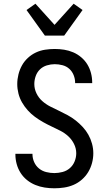

<svg xmlns="http://www.w3.org/2000/svg" viewBox="-20 -1007 588 1035"><path d="M273 8Q247 8 221 4Q195 0 170.5 -10Q146 -20 125.5 -36.5Q105 -53 91 -75Q77 -97 70 -122.5Q63 -148 63 -174V-178H155V-176Q155 -154 164 -133.5Q173 -113 190 -99Q207 -85 229 -79.5Q251 -74 273 -74Q295 -74 317.5 -80Q340 -86 357 -101Q374 -116 382.5 -137.5Q391 -159 391 -181Q391 -207 379 -231Q367 -255 348 -272.5Q329 -290 305.5 -302Q282 -314 258.5 -325Q235 -336 212 -349Q189 -362 168 -377.5Q147 -393 129.5 -412.5Q112 -432 99 -454.5Q86 -477 79.5 -502.5Q73 -528 73 -554Q73 -580 79.5 -606Q86 -632 98.5 -654.5Q111 -677 130.5 -695Q150 -713 173.5 -724Q197 -735 223 -739Q249 -743 275 -743Q301 -743 326 -739Q351 -735 374.5 -725Q398 -715 418 -698Q438 -681 451 -659.5Q464 -638 470.5 -613Q477 -588 477 -562V-559H385V-561Q385 -582 377 -602Q369 -622 353.5 -636Q338 -650 317 -655.5Q296 -661 275 -661Q254 -661 232.5 -654.5Q211 -648 195.5 -633Q180 -618 172.5 -597Q165 -576 165 -554Q165 -528 176.5 -504Q188 -480 207.5 -462.5Q227 -445 250.5 -433Q274 -421 297.5 -410Q321 -399 344 -386.5Q367 -374 387.5 -358Q408 -342 426 -322.5Q444 -303 456.5 -280.5Q469 -258 476 -232.5Q483 -207 483 -181Q483 -154 476 -128Q469 -102 455.5 -79.5Q442 -57 421.5 -39Q401 -21 376.5 -10.5Q352 0 325.5 4Q299 8 273 8ZM222 -815 123 -953 171 -987 274 -873 377 -987 425 -953 326 -815Z"/></svg>

Font: Iosevka Semi-Condensed Medium
Style: Regular
Weight: 500
Monospace: yes
Designer: Belleve Invis
Foundry: Belleve Invis
Version: Version 27.3.5